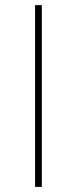

<svg xmlns="http://www.w3.org/2000/svg" viewBox="-20 -731 301 751"><path d="M143.6 0H117.2V-710.9H143.6Z"/></svg>

Font: Roboto-Thin
Style: Regular
Weight: 250
Designer: Google
Version: Version 1.100141; 2013; ttfautohint (v0.94.14-c901) -l 8 -r 